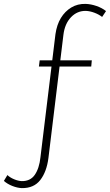

<svg xmlns="http://www.w3.org/2000/svg" viewBox="-147 -772 565 987"><path d="M-35 195Q-58 194 -83.5 184Q-109 174 -127 158L-109 128Q-95 141 -74.5 149.5Q-54 158 -36 159Q9 160 32 126.5Q55 93 61 36L138 -596Q145 -645 166 -679.5Q187 -714 219.5 -733.5Q252 -753 293 -752Q321 -751 349.5 -741Q378 -731 398 -715L378 -685Q361 -698 338.5 -706.5Q316 -715 295 -716Q250 -717 218 -683.5Q186 -650 179 -593L102 40Q93 111 60 153.5Q27 196 -35 195ZM53 -430 57 -462H325L322 -430Z"/></svg>

Font: Alexandria ExtraLight
Style: Regular
Weight: 250
Designer: Mohamed Gaber
Foundry: Kief Type Foundry
Version: Version 5.100